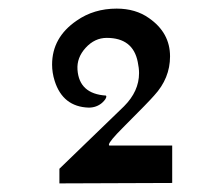

<svg xmlns="http://www.w3.org/2000/svg" viewBox="-20 -426 520 446"><path d="M234 -88H380V-1L118 0V-34L268 -179Q303 -214 303 -256Q303 -268 300 -282Q289 -338 228 -338Q200 -338 179 -315Q158 -292 160 -264Q164 -208 226 -204Q227 -203 227 -202Q227 -196 217 -187Q204 -176 186 -176Q126 -178 107 -238Q101 -257 101 -276Q101 -339 158 -378Q198 -406 251 -406Q295 -406 326 -384Q375 -350 375 -295Q375 -244 338 -204Q326 -190 267 -131Q233 -97 233 -90Q233 -88 234 -88Z"/></svg>

Font: GFS Baskerville
Style: Regular
Weight: 400
Designer: George Matthiopoulos
Foundry: George Matthiopoulos
Version: Version 1.0